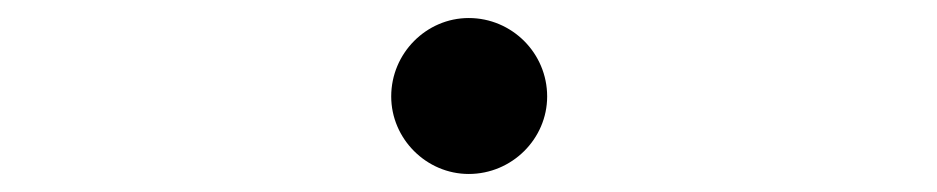

<svg xmlns="http://www.w3.org/2000/svg" viewBox="-20 -487 1040 213"><path d="M500 -294C548 -294 587 -333 587 -380C587 -428 548 -467 500 -467C453 -467 414 -428 414 -380C414 -333 453 -294 500 -294Z"/></svg>

Font: Shippori Mincho OTF Medium
Style: Regular
Weight: 500
Designer: FONTDASU
Foundry: FONTDASU / Google Inc. / but / Adobe
Version: Version 3.300;hotconv 1.0.109;makeotfexe 2.5.65596